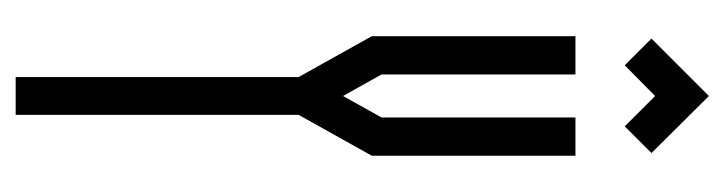

<svg xmlns="http://www.w3.org/2000/svg" viewBox="-360 -565 925 245"><g transform="rotate(90 102.5 -442.5)"><path d="M63.3 -777.2 29.2 -811.3 102.5 -884.6 175.3 -811.3 141.2 -777.2 102.5 -815.9ZM75 -466.9 102.5 -417.7 129.9 -466.9V-714.3H178.7V-454.4L126.6 -361.1V0H78.3V-361.1L26.2 -454.4V-714.3H75Z"/></g></svg>

Font: Marapfhont
Style: Book
Weight: 400
Version: Version 0.15